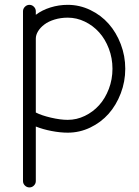

<svg xmlns="http://www.w3.org/2000/svg" viewBox="-20 -559 586 809"><path d="M265.4 -484.6Q235.8 -484.6 210 -476.7Q184.1 -468.8 167.1 -455.9Q150.1 -443.1 140.5 -427.5Q130.9 -411.9 130.9 -396.2V-85Q154.1 -72.8 194.2 -63.4Q234.4 -54 265.4 -54Q303 -54 337.5 -70.7Q372.1 -87.4 397.7 -115.8Q423.3 -144.3 438.6 -184.4Q453.9 -224.6 453.9 -269.3Q453.9 -314 438.6 -354.1Q423.3 -394.3 397.7 -422.7Q372.1 -451.2 337.5 -467.9Q303 -484.6 265.4 -484.6ZM130.9 -511.5V-496.6Q157.2 -516.6 192.5 -527.6Q227.8 -538.6 265.4 -538.6Q315.4 -538.6 360.6 -516.8Q405.8 -495.1 437.9 -458.7Q470 -422.4 488.9 -372.8Q507.8 -323.2 507.8 -269.3Q507.8 -215.3 488.9 -165.8Q470 -116.2 437.9 -79.8Q405.8 -43.5 360.6 -21.7Q315.4 0 265.4 0Q233.6 0 197.4 -7Q161.1 -13.9 130.9 -25.9V203.9Q130.9 214.8 122.9 222.8Q115 230.7 104 230.7Q93 230.7 85 222.8Q76.9 214.8 76.9 203.9V-67.9V-72.5V-511.5Q76.9 -522.5 85 -530.5Q93 -538.6 104 -538.6Q115 -538.6 122.9 -530.5Q130.9 -522.5 130.9 -511.5Z"/></svg>

Font: Tecnico
Style: Fino
Weight: 400
Version: Version 1.3